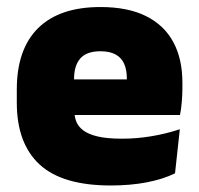

<svg xmlns="http://www.w3.org/2000/svg" viewBox="-20 -528 580 560"><path d="M303 13Q161.5 13 95.2 -48.5Q29 -110 29 -228.5V-267Q29 -384.5 91.2 -446Q153.5 -507.5 273 -507.5Q352.5 -507.5 405.5 -481.2Q458.5 -455 485.2 -405.8Q512 -356.5 512 -287V-271.5Q512 -251.5 510.2 -230.8Q508.5 -210 505 -192.5H346.5Q348.5 -223 349.2 -250Q350 -277 350 -298.5Q350 -324.5 342 -342.2Q334 -360 317 -369.2Q300 -378.5 273 -378.5Q232.5 -378.5 214.2 -357.5Q196 -336.5 196 -298V-253.5L197 -234.5V-203.5Q197 -188 202.5 -173.5Q208 -159 222.8 -147.8Q237.5 -136.5 264.8 -130Q292 -123.5 335.5 -123.5Q380 -123.5 422.5 -130.8Q465 -138 504.5 -151L490.5 -22.5Q456 -5.5 408.2 3.8Q360.5 13 303 13ZM122.5 -192.5V-296.5H469.5V-192.5Z"/></svg>

Font: Anek Odia ExtraBold
Style: Regular
Weight: 800
Designer: Yesha Goshar & Mahesh Sahu (Odia), Yesha Goshar (Latin)
Foundry: Ek Type
Version: Version 1.003